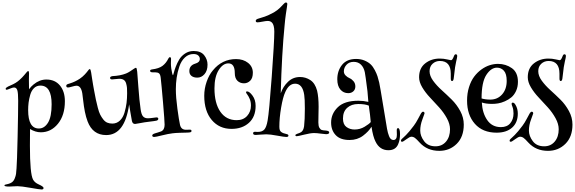

<svg xmlns="http://www.w3.org/2000/svg" viewBox="-20 -1090 4555 1521"><path d="M210 -510Q210 -507 209.5 -487.5Q209 -468 209 -452Q209 -438 209.5 -421Q210 -404 210 -383Q226 -405 246 -421Q293 -460 347 -460Q416 -460 455 -412.5Q494 -365 494 -288Q494 -177 439 -109.5Q384 -42 303 -42Q261 -42 218 -68Q217 -41 217 64Q217 288 242 333Q255 357 287 371Q325 388 325 399Q325 411 310 411Q295 411 221.5 398Q148 385 119 385Q104 385 82.5 386.5Q61 388 52 388Q15 388 15 379Q15 374 22.5 372.5Q30 371 45.5 367Q61 363 73 355Q88 345 96.5 324Q105 303 107 287.5Q109 272 111 243Q115 195 119.5 -4.5Q124 -204 124 -292Q124 -354 117 -375.5Q110 -397 91 -397Q81 -397 59.5 -388Q38 -379 33 -379Q25 -379 25 -387Q25 -395 43 -404Q48 -407 67 -415Q86 -423 103.5 -433.5Q121 -444 137 -459Q157 -477 172 -495Q187 -513 193 -520Q199 -527 203 -527Q210 -527 210 -510ZM300 -412Q270 -412 249.5 -392Q229 -372 219.5 -339Q210 -306 206.5 -277Q203 -248 203 -218Q203 -72 288 -72Q332 -72 360.5 -118.5Q389 -165 389 -264Q389 -412 300 -412Z M691 -543Q698 -543 702 -516Q705 -496 709.5 -467Q714 -438 717.5 -417.5Q721 -397 724 -381Q733 -331 739.5 -301Q746 -271 755 -236Q764 -201 774 -181.5Q784 -162 798 -144Q812 -126 829.5 -118.5Q847 -111 870 -111Q905 -111 930 -135Q955 -159 966.5 -198.5Q978 -238 982.5 -274.5Q987 -311 987 -351Q987 -379 986 -393.5Q985 -408 979.5 -428Q974 -448 960.5 -457Q947 -466 925 -466Q915 -466 896 -463.5Q877 -461 868 -461Q852 -461 852 -473Q852 -484 871 -487Q934 -490 979 -508Q994 -514 1011.5 -525.5Q1029 -537 1040.5 -545Q1052 -553 1057 -553Q1064 -553 1067 -521Q1068 -514 1076 -402.5Q1084 -291 1094 -224Q1100 -182 1113.5 -167.5Q1127 -153 1151 -153Q1168 -153 1191.5 -156.5Q1215 -160 1219 -160Q1234 -160 1234 -149Q1234 -138 1219 -134Q1211 -132 1198 -130.5Q1185 -129 1163 -126Q1141 -123 1125 -121Q1109 -119 1083 -113.5Q1057 -108 1050 -108Q1030 -108 1025 -132Q1020 -154 1012.5 -203Q1005 -252 1003 -263Q969 -20 821 -20Q715 -20 674 -128Q661 -162 652.5 -204.5Q644 -247 639 -293.5Q634 -340 632 -350Q622 -411 586 -411Q575 -411 551.5 -404Q528 -397 519 -397Q505 -397 505 -410Q505 -412 505.5 -414Q506 -416 507 -417.5Q508 -419 510 -420Q512 -421 513 -422Q514 -423 517 -424Q520 -425 521.5 -425.5Q523 -426 527 -427Q531 -428 533 -429Q576 -442 613 -467Q635 -482 652.5 -501Q670 -520 678 -531.5Q686 -543 691 -543Z M1335 -623Q1335 -620 1334.5 -606.5Q1334 -593 1334 -585Q1334 -568 1337 -546Q1340 -524 1344 -509Q1348 -494 1350 -494Q1352 -494 1357 -514Q1362 -534 1372.5 -562Q1383 -590 1399.5 -618Q1416 -646 1446 -666Q1476 -686 1514 -686Q1571 -686 1597.5 -652.5Q1624 -619 1624 -578Q1624 -530 1600 -502.5Q1576 -475 1543 -475Q1514 -475 1497 -488.5Q1480 -502 1480 -527Q1480 -572 1527 -586Q1563 -596 1563 -623Q1563 -639 1550.5 -650.5Q1538 -662 1513 -662Q1474 -662 1445 -635Q1416 -608 1401 -563.5Q1386 -519 1379.5 -474.5Q1373 -430 1373 -384Q1373 -319 1385.5 -227.5Q1398 -136 1406 -101Q1415 -62 1453 -62Q1459 -62 1470.5 -62.5Q1482 -63 1484 -63Q1497 -63 1497 -53Q1497 -44 1490 -43Q1484 -40 1461 -39.5Q1438 -39 1404.5 -38Q1371 -37 1347 -34Q1313 -30 1263 -17.5Q1213 -5 1202 -5Q1186 -5 1186 -17Q1186 -27 1209 -34Q1211 -35 1227.5 -39.5Q1244 -44 1256 -49Q1284 -61 1284 -102Q1284 -131 1271.5 -277.5Q1259 -424 1253 -474Q1250 -501 1239.5 -509Q1229 -517 1210 -517H1190Q1169 -517 1169 -529Q1169 -538 1184 -540Q1239 -547 1267 -568Q1296 -590 1313 -625Q1319 -637 1326 -637Q1335 -637 1335 -623Z M1913 -430Q1881 -430 1860.5 -450.5Q1840 -471 1840 -511Q1840 -588 1789 -588Q1746 -588 1712.5 -535Q1679 -482 1679 -390Q1679 -272 1725.5 -205Q1772 -138 1855 -138Q1907 -138 1937.5 -171.5Q1968 -205 1968 -254Q1968 -283 1958.5 -305.5Q1949 -328 1939 -341Q1929 -354 1929 -359Q1929 -366 1937 -366Q1956 -366 1980.5 -332.5Q2005 -299 2005 -251Q2005 -165 1952 -117Q1899 -69 1814 -69Q1717 -69 1657.5 -139.5Q1598 -210 1598 -331Q1598 -388 1617 -442.5Q1636 -497 1666 -532Q1739 -622 1850 -622Q1907 -622 1945 -592Q1983 -562 1983 -514Q1983 -471 1962 -450.5Q1941 -430 1913 -430Z M2245 -1070Q2256 -1070 2256 -1058Q2256 -1051 2253 -1033Q2250 -1015 2244.5 -977.5Q2239 -940 2235 -894Q2212 -662 2204 -351Q2222 -404 2261.5 -442Q2301 -480 2357 -480Q2401 -480 2438.5 -455.5Q2476 -431 2492 -372Q2504 -322 2504 -244Q2504 -228 2503 -186Q2502 -144 2502 -120Q2502 -92 2510 -78Q2518 -64 2528.5 -60.5Q2539 -57 2559 -56Q2588 -54 2588 -41Q2588 -27 2563 -27Q2552 -27 2520.5 -31.5Q2489 -36 2468 -36Q2440 -36 2390 -23.5Q2340 -11 2331 -11Q2320 -11 2320 -19Q2320 -25 2334 -30Q2354 -36 2365 -43Q2384 -55 2389 -90Q2395 -140 2395 -230Q2395 -307 2390 -338Q2377 -427 2318 -427Q2269 -427 2240 -361Q2221 -320 2207 -237.5Q2193 -155 2193 -86Q2193 -70 2196.5 -60Q2200 -50 2208.5 -44Q2217 -38 2225.5 -35Q2234 -32 2250 -28Q2265 -25 2265 -16Q2265 -5 2248 -5Q2232 -5 2175.5 -15.5Q2119 -26 2090 -26Q2070 -26 2042 -23.5Q2014 -21 2006 -21Q1985 -21 1985 -34Q1985 -46 2000 -46Q2003 -46 2010.5 -45.5Q2018 -45 2022 -45Q2057 -45 2074 -64Q2091 -83 2100 -135Q2112 -201 2132.5 -479.5Q2153 -758 2153 -839Q2153 -866 2148 -884.5Q2143 -903 2134.5 -911Q2126 -919 2118 -921.5Q2110 -924 2099 -924Q2087 -924 2059 -918.5Q2031 -913 2020 -913Q2006 -913 2006 -925Q2006 -935 2022 -941Q2025 -942 2046 -948.5Q2067 -955 2078 -958.5Q2089 -962 2109.5 -971.5Q2130 -981 2150 -992Q2177 -1008 2197.5 -1028Q2218 -1048 2227.5 -1059Q2237 -1070 2245 -1070Z M2739 -352Q2701 -352 2676.5 -380.5Q2652 -409 2652 -462Q2652 -529 2689.5 -576Q2727 -623 2801 -623Q2839 -623 2869 -610Q2899 -597 2917 -579.5Q2935 -562 2949.5 -534Q2964 -506 2970.5 -485.5Q2977 -465 2984 -436Q2991 -405 3017 -245Q3043 -85 3046 -70Q3050 -50 3053 -38.5Q3056 -27 3062 -11.5Q3068 4 3076.5 11.5Q3085 19 3097 19Q3124 19 3124 -22Q3124 -28 3123.5 -40.5Q3123 -53 3123 -57Q3123 -75 3133 -75Q3149 -75 3149 -27Q3149 19 3134 53Q3114 100 3057 100Q2988 100 2955 32Q2935 -6 2923 -86Q2901 -49 2856 -15Q2811 19 2749 19Q2676 19 2639.5 -19.5Q2603 -58 2603 -119Q2603 -189 2656 -240.5Q2709 -292 2819 -292Q2858 -292 2898 -283Q2894 -339 2891 -367Q2874 -501 2870 -518Q2862 -556 2839.5 -578Q2817 -600 2782 -600Q2746 -600 2725 -577Q2704 -554 2704 -525Q2704 -506 2718 -492Q2732 -478 2749.5 -470.5Q2767 -463 2781 -446Q2795 -429 2795 -405Q2795 -381 2779 -366.5Q2763 -352 2739 -352ZM2902 -253Q2873 -266 2818 -266Q2764 -266 2730.5 -236Q2697 -206 2697 -151Q2697 -104 2724.5 -84Q2752 -64 2789 -64Q2832 -64 2868.5 -86Q2905 -108 2917 -123L2911 -183Q2909 -196 2907 -212Q2905 -228 2903.5 -239Q2902 -250 2902 -253Z M3463 -626Q3494 -626 3521 -619.5Q3548 -613 3553 -613Q3564 -613 3575 -643Q3581 -660 3590 -660Q3602 -660 3602 -646Q3602 -640 3600 -630.5Q3598 -621 3593.5 -601.5Q3589 -582 3585 -557Q3581 -530 3578.5 -503Q3576 -476 3574 -467Q3571 -448 3561 -448Q3551 -448 3551 -468V-506Q3551 -607 3465 -607Q3431 -607 3407 -585Q3383 -563 3383 -526Q3383 -489 3411 -450.5Q3439 -412 3479 -376Q3519 -340 3558.5 -301Q3598 -262 3626 -210.5Q3654 -159 3654 -103Q3654 -6 3598 49.5Q3542 105 3460 105Q3364 105 3304 39Q3281 13 3267.5 3Q3254 -7 3239 -7Q3226 -7 3199.5 13Q3173 33 3166 33Q3156 33 3156 24Q3156 18 3163 11L3175 0Q3186 -10 3196.5 -20.5Q3207 -31 3224.5 -51.5Q3242 -72 3258 -94Q3276 -118 3291.5 -148Q3307 -178 3315 -191.5Q3323 -205 3331 -205Q3343 -205 3343 -191Q3343 -188 3326 -143.5Q3309 -99 3309 -55Q3309 -13 3339.5 28Q3370 69 3430 69Q3482 69 3513.5 31.5Q3545 -6 3545 -66Q3545 -108 3520 -153.5Q3495 -199 3459 -239Q3423 -279 3386.5 -317.5Q3350 -356 3325 -398Q3300 -440 3300 -478Q3300 -550 3348.5 -588Q3397 -626 3463 -626Z M4064 -259Q4082 -229 4082 -190Q4082 -119 4037 -79Q3992 -39 3914 -39Q3804 -39 3742 -109Q3680 -179 3680 -293Q3680 -351 3695.5 -400Q3711 -449 3736 -482.5Q3761 -516 3793.5 -539.5Q3826 -563 3859.5 -573.5Q3893 -584 3925 -584Q3987 -584 4035 -550Q4083 -516 4083 -442Q4083 -401 4068 -369Q4053 -337 4030.5 -318.5Q4008 -300 3979.5 -287.5Q3951 -275 3926.5 -271Q3902 -267 3879 -267Q3828 -267 3797 -278Q3801 -195 3839.5 -139Q3878 -83 3948 -83Q3997 -83 4022.5 -114Q4048 -145 4048 -191Q4048 -222 4040 -243Q4033 -260 4033 -267Q4033 -277 4042 -277Q4054 -277 4064 -259ZM3795 -310Q3826 -301 3864 -301Q3921 -301 3957.5 -342Q3994 -383 3994 -449Q3994 -505 3972 -529.5Q3950 -554 3917 -554Q3870 -554 3832.5 -496.5Q3795 -439 3795 -310Z M4324 -626Q4355 -626 4382 -619.5Q4409 -613 4414 -613Q4425 -613 4436 -643Q4442 -660 4451 -660Q4463 -660 4463 -646Q4463 -640 4461 -630.5Q4459 -621 4454.5 -601.5Q4450 -582 4446 -557Q4442 -530 4439.5 -503Q4437 -476 4435 -467Q4432 -448 4422 -448Q4412 -448 4412 -468V-506Q4412 -607 4326 -607Q4292 -607 4268 -585Q4244 -563 4244 -526Q4244 -489 4272 -450.5Q4300 -412 4340 -376Q4380 -340 4419.5 -301Q4459 -262 4487 -210.5Q4515 -159 4515 -103Q4515 -6 4459 49.5Q4403 105 4321 105Q4225 105 4165 39Q4142 13 4128.5 3Q4115 -7 4100 -7Q4087 -7 4060.5 13Q4034 33 4027 33Q4017 33 4017 24Q4017 18 4024 11L4036 0Q4047 -10 4057.5 -20.5Q4068 -31 4085.5 -51.5Q4103 -72 4119 -94Q4137 -118 4152.5 -148Q4168 -178 4176 -191.5Q4184 -205 4192 -205Q4204 -205 4204 -191Q4204 -188 4187 -143.5Q4170 -99 4170 -55Q4170 -13 4200.5 28Q4231 69 4291 69Q4343 69 4374.5 31.5Q4406 -6 4406 -66Q4406 -108 4381 -153.5Q4356 -199 4320 -239Q4284 -279 4247.5 -317.5Q4211 -356 4186 -398Q4161 -440 4161 -478Q4161 -550 4209.5 -588Q4258 -626 4324 -626Z"/></svg>

Font: Henny Penny
Style: Regular
Weight: 400
Designer: Olga Umpeleva
Foundry: Brownfox
Version: Version 1.001